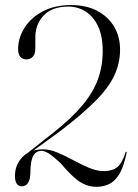

<svg xmlns="http://www.w3.org/2000/svg" viewBox="-20 -730 544 758"><path d="M86.5 -117 82.5 -121 191 -206.5Q263 -263.5 305.5 -314.5Q348 -365.5 366.8 -417.5Q385.5 -469.5 385.5 -528.5Q385.5 -588 366.8 -627Q348 -666 317.2 -685Q286.5 -704 250.5 -704Q185.5 -704 152.5 -669Q119.5 -634 119.5 -583V-537.5Q119.5 -517.5 109.8 -506.5Q100 -495.5 84.5 -495.5Q69 -495.5 60.2 -505.8Q51.5 -516 51.5 -536Q51.5 -580.5 77 -620.5Q102.5 -660.5 149.2 -685.2Q196 -710 260 -710Q321 -710 364.2 -687Q407.5 -664 430.8 -624.2Q454 -584.5 454 -534Q454 -481.5 431.8 -433Q409.5 -384.5 357 -331.5Q304.5 -278.5 214.5 -210ZM39 -35Q39 -79 68.5 -109.8Q98 -140.5 150 -140.5Q177 -140.5 207.5 -127.5Q238 -114.5 269.5 -97.5Q301 -80.5 331.5 -67.5Q362 -54.5 389.5 -54.5Q423 -54.5 442.8 -70Q462.5 -85.5 475.5 -128.5Q476.5 -130.5 477.2 -131Q478 -131.5 478.5 -131Q479.5 -130.5 480 -129.8Q480.5 -129 480 -127.5Q469.5 -75.5 453 -46.2Q436.5 -17 413.8 -4.8Q391 7.5 361.5 7.5Q337.5 7.5 316 -1.2Q294.5 -10 271.8 -30.2Q249 -50.5 220.5 -84.5Q192 -111.5 174.2 -123Q156.5 -134.5 144 -134.5Q123 -134.5 111.8 -116Q100.5 -97.5 100 -49.5Q99.5 -28.5 94.8 -16.5Q90 -4.5 82.5 0.5Q75 5.5 65 5.5Q52.5 5.5 45.8 -5.2Q39 -16 39 -35Z"/></svg>

Font: Fraunces 120pt Light
Style: Regular
Weight: 300
Version: Version 1.000;[b76b70a41]